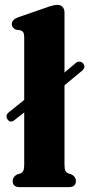

<svg xmlns="http://www.w3.org/2000/svg" viewBox="-20 -769 367 789"><path d="M11.5 -277.5Q6 -284.5 7 -292.8Q8 -301 15 -306.5L79.5 -358.5V-616Q79.5 -630.5 75.5 -636.2Q71.5 -642 64 -644.5L46 -647Q28.5 -654 28.5 -670Q28.5 -688 54.5 -698L164.5 -736Q199 -749 215.5 -749Q230 -749 237.5 -740.2Q245 -731.5 245 -718V-471L292 -510.5Q298.5 -516 307.2 -515.5Q316 -515 321.5 -508.5Q333.5 -493 318 -479L245 -418.5V-92.5Q245 -75 248.8 -67.5Q252.5 -60 260 -56.5L274.5 -52Q292 -42 292 -25.5Q292 0 263 0H61.5Q32 0 32 -25.5Q32 -42 50 -52L64.5 -56.5Q72 -60 75.8 -67.5Q79.5 -75 79.5 -92.5V-307L39.5 -275.5Q23.5 -262.5 11.5 -277.5Z"/></svg>

Font: Fraunces 72pt Soft
Style: Bold
Weight: 700
Version: Version 1.000;[b76b70a41]